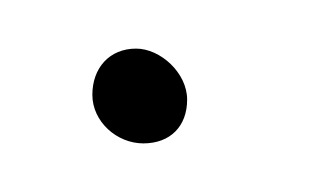

<svg xmlns="http://www.w3.org/2000/svg" viewBox="-20 -117 129 79"><path d="M18 -78C18 -67 28 -58 39 -58C50 -58 57 -65 57 -76C57 -87 46 -97 36 -97C25 -97 18 -89 18 -78Z"/></svg>

Font: Stray Cat
Style: UltCn
Weight: 400
Version: Version 1.0